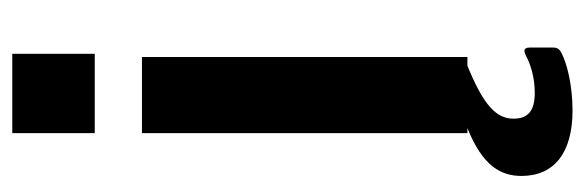

<svg xmlns="http://www.w3.org/2000/svg" viewBox="-332 -430 930 305"><g transform="rotate(-90 132.5 -278.0)"><path d="M199 -723H73V-592H199ZM196 93C183 100 162 107 137 107C108 107 96 96 96 73C96 45 119 25 180 0H194V-517H73V0H81C21 24 5 53 5 86C5 138 42 167 109 167C149 167 185 158 201 149C207 146 209 142 209 136V100C209 91 206 88 196 93Z"/></g></svg>

Font: United Sans SemiBold
Style: Regular
Weight: 600
Designer: Pablo Impallari, Rodrigo Fuenzalida (Modified by Dan O. Williams)
Version: Version 1.000;PS 001.000;hotconv 1.0.88;makeotf.lib2.5.64775